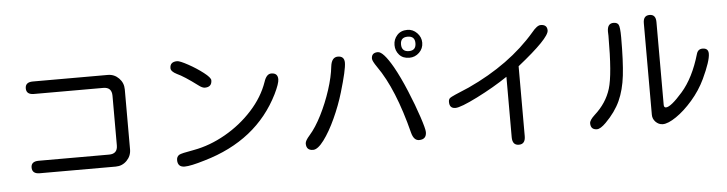

<svg xmlns="http://www.w3.org/2000/svg" viewBox="-50 -1032 5100 1347"><g transform="rotate(-5 2500.0 -358.5)"><path d="M136.7 -61.5Q136.7 -104.5 190.4 -104.5H686.5Q746.1 -104.5 746.1 -164.1V-513.7Q746.1 -574.2 686.5 -574.2H198.2Q144.5 -574.2 144.5 -618.2Q144.5 -662.1 198.2 -662.1H725.6Q771.5 -662.1 803.7 -629.4Q835.9 -596.7 835.9 -550.8V-127.9Q835.9 -82 803.7 -49.3Q771.5 -16.6 725.6 -16.6H190.4Q136.7 -16.6 136.7 -61.5Z M1158.2 -24.4Q1158.2 -48.8 1176.8 -60.5Q1190.4 -69.3 1282.2 -85Q1395.5 -105.5 1505.4 -168Q1615.2 -230.5 1698.2 -321.8Q1781.2 -413.1 1817.4 -517.6Q1835 -572.3 1869.1 -572.3Q1915 -572.3 1915 -527.3Q1915 -498 1879.9 -425.8Q1724.6 -113.3 1349.6 -4.9Q1250 25.4 1208 25.4Q1158.2 25.4 1158.2 -24.4ZM1218.8 -715.8Q1237.3 -715.8 1294.4 -684.6Q1351.6 -653.3 1398.9 -616.7Q1446.3 -580.1 1446.3 -561.5Q1446.3 -513.7 1396.5 -513.7Q1378.9 -513.7 1352.5 -534.2Q1258.8 -604.5 1209 -627Q1168 -647.5 1168 -670.9Q1168 -715.8 1218.8 -715.8Z M2810.5 -71.3Q2730.5 -386.7 2613.3 -552.7Q2582 -597.7 2582 -614.3Q2582 -656.2 2627 -656.2Q2665 -656.2 2731.4 -540Q2772.5 -466.8 2814.9 -364.7Q2857.4 -262.7 2885.7 -176.8Q2914.1 -90.8 2914.1 -68.4Q2914.1 -16.6 2862.3 -16.6Q2825.2 -16.6 2810.5 -71.3ZM2099.6 -117.2Q2143.6 -167 2185.1 -249Q2226.6 -331.1 2255.9 -421.4Q2285.2 -511.7 2293 -585Q2300.8 -649.4 2344.7 -649.4Q2390.6 -649.4 2390.6 -602.5Q2390.6 -553.7 2343.8 -396.5Q2317.4 -307.6 2276.4 -218.3Q2235.4 -128.9 2191.9 -70.8Q2148.4 -12.7 2115.2 -12.7Q2067.4 -12.7 2067.4 -61.5Q2067.4 -81.1 2099.6 -117.2ZM2845.7 -644.5Q2895.5 -644.5 2895.5 -696.3Q2895.5 -746.1 2844.7 -746.1Q2793.9 -746.1 2793.9 -696.3Q2793.9 -644.5 2845.7 -644.5ZM2748 -695.3Q2748 -735.4 2774.4 -764.6Q2800.8 -793.9 2846.7 -793.9Q2885.7 -793.9 2914.6 -764.2Q2943.4 -734.4 2943.4 -695.3Q2943.4 -654.3 2914.1 -626Q2884.8 -597.7 2844.7 -597.7Q2798.8 -597.7 2773.4 -626.5Q2748 -655.3 2748 -695.3Z M3510.7 20.5V-405.3Q3412.1 -338.9 3292.5 -278.8Q3172.9 -218.8 3135.7 -218.8Q3093.8 -218.8 3093.8 -264.6Q3093.8 -283.2 3104.5 -292Q3115.2 -301.8 3241.2 -353.5Q3538.1 -490.2 3718.8 -700.2Q3755.9 -746.1 3781.2 -746.1Q3827.1 -746.1 3827.1 -704.1Q3827.1 -650.4 3602.5 -471.7V20.5Q3602.5 77.1 3556.6 77.1Q3510.7 77.1 3510.7 20.5Z M4523.4 -2Q4503.9 -23.4 4503.9 -50.8V-696.3Q4503.9 -750 4548.8 -750Q4592.8 -750 4592.8 -696.3V-113.3Q4592.8 -93.8 4607.4 -93.8Q4641.6 -93.8 4724.6 -188.5Q4808.6 -284.2 4856.4 -449.2Q4866.2 -482.4 4898.4 -482.4Q4939.5 -482.4 4939.5 -443.4Q4939.5 -392.6 4881.8 -269.5Q4844.7 -191.4 4786.6 -124.5Q4728.5 -57.6 4670.4 -18.1Q4612.3 21.5 4575.2 21.5Q4545.9 21.5 4523.4 -2ZM4104.5 -85Q4188.5 -160.2 4218.8 -258.8Q4249 -355.5 4249 -629.9L4248 -659.2Q4248 -716.8 4292 -716.8Q4316.4 -716.8 4326.2 -702.1Q4336.9 -686.5 4336.9 -609.4Q4336.9 -442.4 4325.2 -342.3Q4313.5 -242.2 4279.3 -167Q4245.1 -91.8 4175.8 -22.5Q4136.7 16.6 4112.3 16.6Q4067.4 16.6 4067.4 -29.3Q4067.4 -50.8 4104.5 -85Z"/></g></svg>

Font: jf-openhuninn-2.0
Style: Regular
Weight: 400
Designer: [Kosugi Maru]
Designed by MOTOYA      

[Varela Round]
Joe Prince (Latin component); Avraham Cornfeld (Hebrew component)
Foundry: justfont CO.,LTD.
Version: 2.0